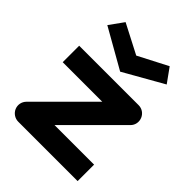

<svg xmlns="http://www.w3.org/2000/svg" viewBox="-222 -922 1047 1047"><g transform="rotate(45 301.0 -399.0)"><path d="M560 -489C550 -513 527 -528 502 -528H43V-401H348L56 -109C37 -90 32 -63 42 -39C52 -16 75 0 101 0H559V-127H254L547 -420C565 -438 570 -465 560 -489ZM72 -716 301 -586 530 -716 471 -798 301 -710 131 -798Z"/></g></svg>

Font: Audiowide
Style: Regular
Weight: 400
Designer: Astigmatic (AOETI)
Foundry: Astigmatic (AOETI)
Version: Version 1.002